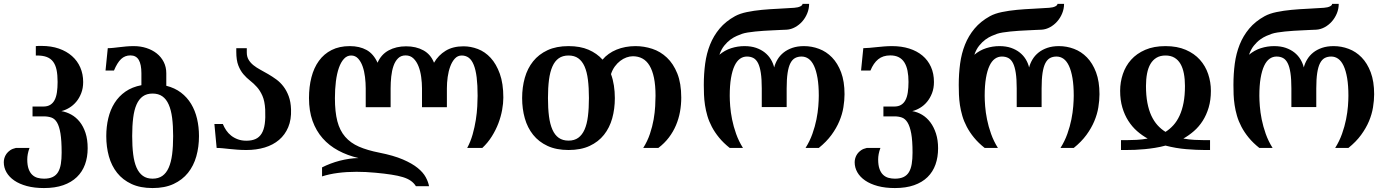

<svg xmlns="http://www.w3.org/2000/svg" viewBox="-68 -769 7212 998"><path d="M101.1 -215.3H157.7Q178.7 -215.3 192.9 -223.9Q207 -232.4 215.6 -248.5Q224.1 -264.6 227.8 -288.6Q231.4 -312.5 231.4 -343.3Q231.4 -379.4 226.1 -405.3Q220.7 -431.2 208.3 -448Q195.8 -464.8 175.3 -472.7Q154.8 -480.5 125 -480.5H118.2V-529.3Q126 -530.3 133.3 -530.3Q140.6 -530.3 147.9 -530.3Q198.2 -530.3 238.3 -516.4Q278.3 -502.4 306.4 -477.5Q334.5 -452.6 349.4 -418.2Q364.3 -383.8 364.3 -342.8Q364.3 -310.5 354.2 -284.7Q344.2 -258.8 328.1 -239.7Q312 -220.7 291.7 -208.5Q271.5 -196.3 251 -191.4Q277.8 -187 302.5 -173.3Q327.1 -159.7 346.2 -136Q365.2 -112.3 376.5 -78.1Q387.7 -43.9 387.7 1.5Q387.7 47.9 373.8 85.9Q359.9 124 331.5 151.4Q303.2 178.7 260.7 193.6Q218.3 208.5 160.6 208.5Q110.4 208.5 71.5 198Q32.7 187.5 6.1 169.2Q-20.5 150.9 -34.4 126.5Q-48.3 102.1 -48.3 74.2Q-48.3 64 -45.2 52.7Q-42 41.5 -34.7 31Q-27.3 20.5 -15.4 12.2Q-3.4 3.9 14.6 0H85.4Q79.1 17.1 76.4 31.7Q73.7 46.4 73.7 59.6Q73.7 89.8 80.8 109.4Q87.9 128.9 100.1 140.1Q112.3 151.4 127.9 155.5Q143.6 159.7 160.6 159.7Q188 159.7 205.8 151.1Q223.6 142.6 233.9 125.5Q244.1 108.4 248.3 83Q252.4 57.6 252.4 24.4Q252.4 -38.1 246.3 -75.2Q240.2 -112.3 228.5 -132.1Q216.8 -151.9 199.2 -158Q181.6 -164.1 159.2 -164.1H101.1Z M484.4 -61.5Q484.4 -110.4 494.9 -154.5Q505.4 -198.7 527.6 -233.9Q549.8 -269 584.2 -293Q618.7 -316.9 667 -326.2V-388.2Q667 -434.1 653.3 -457.5Q639.6 -481 609.9 -481Q581.5 -481 561.5 -462.2Q541.5 -443.4 524.4 -402.3H480.5L492.2 -518.6Q506.3 -518.6 521.5 -520.3Q536.6 -522 553.2 -523.9Q569.8 -525.9 588.1 -527.6Q606.4 -529.3 627.4 -529.3Q662.6 -529.3 693.4 -519.3Q724.1 -509.3 747.1 -491Q770 -472.7 783.2 -446.5Q796.4 -420.4 796.4 -388.2V-323.2Q840.8 -312 872.8 -287.6Q904.8 -263.2 925.5 -228.8Q946.3 -194.3 956.3 -151.6Q966.3 -108.9 966.3 -61.5Q966.3 -5.4 952.4 43.7Q938.5 92.8 909.2 129.4Q879.9 166 834.2 187.3Q788.6 208.5 725.1 208.5Q661.1 208.5 615.5 187.3Q569.8 166 540.8 129.4Q511.7 92.8 498 43.7Q484.4 -5.4 484.4 -61.5ZM619.1 -62Q619.1 -8.3 624.3 33Q629.4 74.2 641.8 102.3Q654.3 130.4 674.6 145Q694.8 159.7 725.1 159.7Q755.4 159.7 775.9 145.3Q796.4 130.9 808.8 102.8Q821.3 74.7 826.7 33.4Q832 -7.8 832 -61.5Q832 -115.2 826.7 -156.5Q821.3 -197.8 808.8 -225.8Q796.4 -253.9 775.9 -268.3Q755.4 -282.7 725.1 -282.7Q694.8 -282.7 674.6 -268.3Q654.3 -253.9 641.8 -225.8Q629.4 -197.8 624.3 -156.5Q619.1 -115.2 619.1 -62Z M1212.9 -37.6Q1240.7 -37.6 1260.3 -46.4Q1279.8 -55.2 1291.7 -74.5Q1303.7 -93.8 1308.1 -124.5Q1312.5 -155.3 1310.5 -199.7Q1308.1 -243.7 1296.1 -270.8Q1284.2 -297.9 1267.6 -316.4Q1251 -335 1232.2 -349.6Q1213.4 -364.3 1197.3 -383.1Q1181.2 -401.9 1170.7 -429Q1160.2 -456.1 1160.2 -500V-518.6H1214.8V-496.1Q1214.8 -474.1 1224.4 -458.3Q1233.9 -442.4 1249.5 -429.9Q1265.1 -417.5 1285.4 -406.5Q1305.7 -395.5 1326.7 -383.3Q1347.7 -371.1 1368.4 -356Q1389.2 -340.8 1405.5 -319.3Q1421.9 -297.9 1432.6 -269Q1443.4 -240.2 1444.8 -200.2Q1446.8 -147.5 1430.2 -107.9Q1413.6 -68.4 1382.6 -42Q1351.6 -15.6 1308.1 -2.4Q1264.6 10.7 1212.9 10.7Q1187.5 10.7 1165.8 9Q1144 7.3 1125.2 5.4Q1106.4 3.4 1089.8 1.7Q1073.2 0 1058.1 0L1046.4 -124.5H1090.3Q1097.2 -107.4 1107.7 -91.8Q1118.2 -76.2 1133.3 -64.2Q1148.4 -52.2 1168.2 -44.9Q1188 -37.6 1212.9 -37.6Z M2254.9 -211.9H2125.5V-309.6Q2125.5 -338.4 2121.3 -368.9Q2117.2 -399.4 2107.4 -424.3Q2097.7 -449.2 2081.3 -465.1Q2064.9 -481 2040.5 -481Q2016.1 -481 2001 -465.8Q1985.8 -450.7 1977.3 -426Q1968.8 -401.4 1965.6 -370.8Q1962.4 -340.3 1962.4 -309.6V-211.9H1833V-309.6Q1833 -338.4 1829.3 -368.7Q1825.7 -398.9 1816.9 -423.8Q1808.1 -448.7 1793.5 -464.6Q1778.8 -480.5 1757.3 -480.5Q1735.8 -480.5 1720 -463.4Q1704.1 -446.3 1693.6 -416.5Q1683.1 -386.7 1678 -346.2Q1672.9 -305.7 1672.9 -258.8Q1672.9 -187.5 1685.5 -138.9Q1698.2 -90.3 1726.1 -58.1Q1753.9 -25.9 1797.6 -6.8Q1841.3 12.2 1903.3 24.4Q1977.5 39.1 2025.9 59.8Q2074.2 80.6 2103 104Q2131.8 127.4 2145 152.1Q2158.2 176.8 2162.1 198.7H2093.8Q2083.5 182.1 2067.1 170.7Q2050.8 159.2 2025.9 151.6Q2001 144 1966.3 138.7Q1931.6 133.3 1884.3 128.9Q1858.4 126.5 1833.7 125.2Q1809.1 124 1785.2 124Q1733.9 124 1689 129.9Q1644 135.7 1606 147.9V101.1Q1626 90.8 1649.7 81.8Q1673.3 72.8 1698 66.4Q1722.7 60.1 1747.8 56.4Q1772.9 52.7 1795.9 52.7Q1737.8 39.1 1690.2 13.4Q1642.6 -12.2 1608.9 -50.5Q1575.2 -88.9 1556.6 -140.6Q1538.1 -192.4 1538.1 -259.3Q1538.1 -317.9 1550.8 -367.2Q1563.5 -416.5 1589.6 -452.6Q1615.7 -488.8 1655.8 -509Q1695.8 -529.3 1750.5 -529.3Q1800.8 -529.3 1837.2 -509.3Q1873.5 -489.3 1894.5 -442.9Q1913.1 -485.8 1952.1 -507.1Q1991.2 -528.3 2043 -528.3Q2094.7 -528.3 2132.8 -507.3Q2170.9 -486.3 2188 -442.9Q2210.4 -481.9 2248.3 -505.1Q2286.1 -528.3 2341.3 -528.3Q2378.9 -528.3 2416 -514.2Q2453.1 -500 2482.4 -468.3Q2511.7 -436.5 2530 -385.7Q2548.3 -335 2548.3 -261.7Q2548.3 -231.9 2542 -197.3Q2535.6 -162.6 2522.5 -127.9Q2509.3 -93.3 2488.5 -60.1Q2467.8 -26.9 2439 0H2360.4Q2377.9 -32.2 2388.7 -70.3Q2399.4 -108.4 2405.3 -145.8Q2411.1 -183.1 2412.8 -216.1Q2414.6 -249 2414.6 -271Q2414.6 -327.1 2409.7 -366.7Q2404.8 -406.2 2394.5 -431.6Q2384.3 -457 2368.7 -468.8Q2353 -480.5 2332 -480.5Q2311 -480.5 2296.4 -464.6Q2281.7 -448.7 2272.5 -423.8Q2263.2 -398.9 2259 -368.7Q2254.9 -338.4 2254.9 -309.6Z M3127.9 -259.3Q3127.9 -203.1 3114.3 -154.1Q3100.6 -105 3071.5 -68.4Q3042.5 -31.7 2996.8 -10.5Q2951.2 10.7 2887.2 10.7Q2823.7 10.7 2778.1 -10.5Q2732.4 -31.7 2703.1 -68.4Q2673.8 -105 2659.9 -154.1Q2646 -203.1 2646 -259.3Q2646 -315.4 2659.9 -364.5Q2673.8 -413.6 2703.1 -450.2Q2732.4 -486.8 2778.1 -508.1Q2823.7 -529.3 2887.2 -529.3Q2947.8 -529.3 2991.2 -510.5Q3034.7 -491.7 3064 -459Q3077.6 -475.6 3096.2 -488.8Q3114.7 -502 3136.7 -511Q3158.7 -520 3183.8 -524.7Q3209 -529.3 3235.4 -529.3Q3279.3 -529.3 3322 -515.4Q3364.7 -501.5 3398.4 -469.7Q3432.1 -438 3452.6 -387Q3473.1 -335.9 3473.1 -261.7Q3473.1 -224.6 3466.6 -188.2Q3460 -151.9 3445.8 -118.2Q3431.6 -84.5 3408.9 -54.4Q3386.2 -24.4 3354 0H3275.4Q3297.4 -34.7 3310.3 -73.2Q3323.2 -111.8 3329.6 -148.4Q3335.9 -185.1 3337.6 -217Q3339.4 -249 3339.4 -271Q3339.4 -325.7 3331.3 -364.5Q3323.2 -403.3 3308.1 -428.2Q3293 -453.1 3271.2 -464.8Q3249.5 -476.6 3221.7 -476.6Q3205.6 -476.6 3188.5 -470.5Q3171.4 -464.4 3156 -452.6Q3140.6 -440.9 3127.9 -423.6Q3115.2 -406.2 3107.9 -383.8Q3118.2 -356 3123 -324.5Q3127.9 -293 3127.9 -259.3ZM2993.2 -259.8Q2993.2 -313 2988 -354.2Q2982.9 -395.5 2970.5 -423.6Q2958 -451.7 2937.7 -466.1Q2917.5 -480.5 2887.2 -480.5Q2856.9 -480.5 2836.4 -466.1Q2815.9 -451.7 2803.5 -423.6Q2791 -395.5 2785.6 -354.2Q2780.3 -313 2780.3 -259.3Q2780.3 -205.6 2785.6 -164.3Q2791 -123 2803.5 -95Q2815.9 -66.9 2836.4 -52.5Q2856.9 -38.1 2887.2 -38.1Q2917.5 -38.1 2937.7 -52.7Q2958 -67.4 2970.5 -95.5Q2982.9 -123.5 2988 -164.8Q2993.2 -206.1 2993.2 -259.8Z M3956.1 -418.5Q3961.9 -440.9 3974.1 -460.9Q3986.3 -481 4005.4 -496.1Q4024.4 -511.2 4050.8 -520.3Q4077.1 -529.3 4111.3 -529.3Q4151.4 -529.3 4189.2 -515.1Q4227.1 -501 4256.6 -470.7Q4286.1 -440.4 4304 -393.1Q4321.8 -345.7 4321.8 -279.3Q4321.8 -247.1 4315.9 -211.2Q4310.1 -175.3 4294.9 -139.2Q4279.8 -103 4253.9 -67.6Q4228 -32.2 4188 0H4119.1Q4141.1 -34.7 4154.8 -73.2Q4168.5 -111.8 4175.8 -148.4Q4183.1 -185.1 4185.5 -217Q4188 -249 4188 -271Q4188 -324.7 4181.4 -363.3Q4174.8 -401.9 4163.1 -426.8Q4151.4 -451.7 4135 -463.4Q4118.7 -475.1 4098.6 -475.1Q4079.1 -475.1 4064.7 -467.3Q4050.3 -459.5 4040.5 -440.7Q4030.8 -421.9 4025.9 -389.9Q4021 -357.9 4021 -309.6V-212.4H3891.6V-309.6Q3891.6 -357.9 3886.7 -389.9Q3881.8 -421.9 3872.3 -440.7Q3862.8 -459.5 3848.4 -467.3Q3834 -475.1 3814.5 -475.1Q3794.4 -475.1 3778.1 -463.4Q3761.7 -451.7 3750 -426.8Q3738.3 -401.9 3731.7 -363.3Q3725.1 -324.7 3725.1 -271Q3725.1 -249 3727.5 -217Q3730 -185.1 3737.3 -148.4Q3744.6 -111.8 3758.3 -73.2Q3772 -34.7 3793.9 0H3725.1Q3692.4 -25.9 3669.7 -53.7Q3647 -81.5 3632.1 -109.9Q3617.2 -138.2 3608.9 -166.7Q3600.6 -195.3 3596.4 -223.1Q3592.3 -251 3591.3 -277.3Q3590.3 -303.7 3590.3 -327.6Q3590.3 -385.3 3597.4 -438.2Q3604.5 -491.2 3622.8 -537.1Q3641.1 -583 3672.6 -620.6Q3704.1 -658.2 3752.9 -685.1Q3777.8 -698.7 3814.5 -706.3Q3851.1 -713.9 3892.6 -717.8Q3934.1 -721.7 3977.8 -723.6Q4021.5 -725.6 4060.5 -728.5Q4080.6 -730 4092 -735.8Q4103.5 -741.7 4103.5 -749H4137.7Q4137.7 -723.1 4127.9 -699.5Q4118.2 -675.8 4102.1 -657.5Q4085.9 -639.2 4064.9 -627.7Q4043.9 -616.2 4021.5 -614.7Q4007.8 -614.3 3988.5 -613.3Q3969.2 -612.3 3947.3 -611.3Q3925.3 -610.4 3902.3 -608.9Q3879.4 -607.4 3858.2 -605.2Q3836.9 -603 3818.8 -600.1Q3800.8 -597.2 3789.6 -593.3Q3778.3 -589.4 3762.2 -582.5Q3746.1 -575.7 3729.2 -563.5Q3712.4 -551.3 3696.8 -532Q3681.2 -512.7 3671.4 -484.4Q3699.2 -507.8 3732.9 -518.6Q3766.6 -529.3 3801.8 -529.3Q3835.9 -529.3 3862.1 -520.3Q3888.2 -511.2 3907.2 -496.1Q3926.3 -481 3938.5 -460.9Q3950.7 -440.9 3956.1 -418.5Z M4580.6 -215.3Q4601.6 -215.3 4615.7 -223.9Q4629.9 -232.4 4638.4 -248.5Q4647 -264.6 4650.6 -288.6Q4654.3 -312.5 4654.3 -343.3Q4654.3 -375.5 4649.2 -401.1Q4644 -426.8 4632.8 -444.6Q4621.6 -462.4 4603.5 -471.7Q4585.4 -481 4559.6 -481Q4521.5 -481 4496.8 -460.9Q4472.2 -440.9 4456.5 -402.3H4407.7L4419.4 -518.6Q4433.6 -518.6 4450.9 -520.3Q4468.3 -522 4487.5 -523.9Q4506.8 -525.9 4527.3 -527.6Q4547.9 -529.3 4568.8 -529.3Q4618.2 -529.3 4658.2 -516.6Q4698.2 -503.9 4726.8 -480Q4755.4 -456.1 4771 -421.4Q4786.6 -386.7 4786.6 -342.8Q4786.6 -310.5 4776.6 -284.7Q4766.6 -258.8 4750.7 -239.7Q4734.9 -220.7 4714.6 -208.5Q4694.3 -196.3 4673.8 -191.4Q4700.7 -187 4725.1 -172.4Q4749.5 -157.7 4767.8 -133.3Q4786.1 -108.9 4797.1 -75Q4808.1 -41 4808.1 1.5Q4808.1 47.9 4794.7 85.9Q4781.2 124 4753.4 151.4Q4725.6 178.7 4683.3 193.6Q4641.1 208.5 4583.5 208.5Q4533.2 208.5 4494.4 198Q4455.6 187.5 4429 169.2Q4402.3 150.9 4388.4 126.5Q4374.5 102.1 4374.5 74.2Q4374.5 64 4377.7 52.7Q4380.9 41.5 4388.2 31Q4395.5 20.5 4407.5 12.2Q4419.4 3.9 4437.5 0H4508.3Q4502 17.1 4499.3 31.7Q4496.6 46.4 4496.6 59.6Q4496.6 89.8 4503.7 109.4Q4510.7 128.9 4522.9 140.1Q4535.2 151.4 4550.8 155.5Q4566.4 159.7 4583.5 159.7Q4610.8 159.7 4628.7 151.1Q4646.5 142.6 4656.7 125.5Q4667 108.4 4671.1 83Q4675.3 57.6 4675.3 24.4Q4675.3 -38.1 4668.5 -75.2Q4661.6 -112.3 4649.4 -132.1Q4637.2 -151.9 4620.1 -158Q4603 -164.1 4582 -164.1H4523.9V-215.3Z M5281.2 -418.5Q5287.1 -440.9 5299.3 -460.9Q5311.5 -481 5330.6 -496.1Q5349.6 -511.2 5376 -520.3Q5402.3 -529.3 5436.5 -529.3Q5476.6 -529.3 5514.4 -515.1Q5552.2 -501 5581.8 -470.7Q5611.3 -440.4 5629.2 -393.1Q5647 -345.7 5647 -279.3Q5647 -247.1 5641.1 -211.2Q5635.3 -175.3 5620.1 -139.2Q5605 -103 5579.1 -67.6Q5553.2 -32.2 5513.2 0H5444.3Q5466.3 -34.7 5480 -73.2Q5493.7 -111.8 5501 -148.4Q5508.3 -185.1 5510.7 -217Q5513.2 -249 5513.2 -271Q5513.2 -324.7 5506.6 -363.3Q5500 -401.9 5488.3 -426.8Q5476.6 -451.7 5460.2 -463.4Q5443.8 -475.1 5423.8 -475.1Q5404.3 -475.1 5389.9 -467.3Q5375.5 -459.5 5365.7 -440.7Q5356 -421.9 5351.1 -389.9Q5346.2 -357.9 5346.2 -309.6V-212.4H5216.8V-309.6Q5216.8 -357.9 5211.9 -389.9Q5207 -421.9 5197.5 -440.7Q5188 -459.5 5173.6 -467.3Q5159.2 -475.1 5139.6 -475.1Q5119.6 -475.1 5103.3 -463.4Q5086.9 -451.7 5075.2 -426.8Q5063.5 -401.9 5056.9 -363.3Q5050.3 -324.7 5050.3 -271Q5050.3 -249 5052.7 -217Q5055.2 -185.1 5062.5 -148.4Q5069.8 -111.8 5083.5 -73.2Q5097.2 -34.7 5119.1 0H5050.3Q5017.6 -25.9 4994.9 -53.7Q4972.2 -81.5 4957.3 -109.9Q4942.4 -138.2 4934.1 -166.7Q4925.8 -195.3 4921.6 -223.1Q4917.5 -251 4916.5 -277.3Q4915.5 -303.7 4915.5 -327.6Q4915.5 -385.3 4922.6 -438.2Q4929.7 -491.2 4948 -537.1Q4966.3 -583 4997.8 -620.6Q5029.3 -658.2 5078.1 -685.1Q5103 -698.7 5139.6 -706.3Q5176.3 -713.9 5217.8 -717.8Q5259.3 -721.7 5303 -723.6Q5346.7 -725.6 5385.7 -728.5Q5405.8 -730 5417.2 -735.8Q5428.7 -741.7 5428.7 -749H5462.9Q5462.9 -723.1 5453.1 -699.5Q5443.4 -675.8 5427.2 -657.5Q5411.1 -639.2 5390.1 -627.7Q5369.1 -616.2 5346.7 -614.7Q5333 -614.3 5313.7 -613.3Q5294.4 -612.3 5272.5 -611.3Q5250.5 -610.4 5227.5 -608.9Q5204.6 -607.4 5183.3 -605.2Q5162.1 -603 5144 -600.1Q5126 -597.2 5114.7 -593.3Q5103.5 -589.4 5087.4 -582.5Q5071.3 -575.7 5054.4 -563.5Q5037.6 -551.3 5022 -532Q5006.3 -512.7 4996.6 -484.4Q5024.4 -507.8 5058.1 -518.6Q5091.8 -529.3 5127 -529.3Q5161.1 -529.3 5187.3 -520.3Q5213.4 -511.2 5232.4 -496.1Q5251.5 -481 5263.7 -460.9Q5275.9 -440.9 5281.2 -418.5Z M5786.6 -40.5Q5812 -40.5 5840.1 -42Q5868.2 -43.5 5897.5 -48.8Q5868.2 -64.9 5842.3 -87.6Q5816.4 -110.4 5796.9 -140.9Q5777.3 -171.4 5765.9 -210.2Q5754.4 -249 5754.4 -296.9Q5754.4 -342.3 5768.6 -384.3Q5782.7 -426.3 5811.5 -458.5Q5840.3 -490.7 5884.8 -510Q5929.2 -529.3 5990.2 -529.3Q6050.8 -529.3 6095.5 -510Q6140.1 -490.7 6168.9 -458.5Q6197.8 -426.3 6211.9 -384.3Q6226.1 -342.3 6226.1 -296.9Q6226.1 -249 6214.6 -210.2Q6203.1 -171.4 6183.6 -140.9Q6164.1 -110.4 6137.9 -87.6Q6111.8 -64.9 6083 -48.8Q6112.3 -43.5 6140.4 -42Q6168.5 -40.5 6193.8 -40.5H6221.7V10.7H6193.8Q6151.4 10.7 6098.1 6.3Q6044.9 2 5990.2 -12.2Q5962.9 -4.9 5935.5 -0.5Q5908.2 3.9 5882.1 6.3Q5856 8.8 5831.8 9.8Q5807.6 10.7 5786.6 10.7H5758.8V-40.5ZM5990.2 -480.5Q5962.9 -480.5 5943.6 -469Q5924.3 -457.5 5912.1 -436.8Q5899.9 -416 5894.3 -386.7Q5888.7 -357.4 5888.7 -322.3Q5888.7 -272.9 5896 -234.6Q5903.3 -196.3 5916.7 -167.5Q5930.2 -138.7 5948.7 -118.2Q5967.3 -97.7 5990.2 -83.5Q6012.7 -97.7 6031.2 -118.2Q6049.8 -138.7 6063.2 -167.7Q6076.7 -196.8 6084 -234.9Q6091.3 -272.9 6091.3 -322.3Q6091.3 -357.4 6085.7 -386.7Q6080.1 -416 6068.1 -436.8Q6056.2 -457.5 6036.9 -469Q6017.6 -480.5 5990.2 -480.5Z M6709 -418.5Q6714.8 -440.9 6727.1 -460.9Q6739.3 -481 6758.3 -496.1Q6777.3 -511.2 6803.7 -520.3Q6830.1 -529.3 6864.3 -529.3Q6904.3 -529.3 6942.1 -515.1Q6980 -501 7009.5 -470.7Q7039.1 -440.4 7056.9 -393.1Q7074.7 -345.7 7074.7 -279.3Q7074.7 -247.1 7068.8 -211.2Q7063 -175.3 7047.9 -139.2Q7032.7 -103 7006.8 -67.6Q6981 -32.2 6940.9 0H6872.1Q6894 -34.7 6907.7 -73.2Q6921.4 -111.8 6928.7 -148.4Q6936 -185.1 6938.5 -217Q6940.9 -249 6940.9 -271Q6940.9 -324.7 6934.3 -363.3Q6927.7 -401.9 6916 -426.8Q6904.3 -451.7 6887.9 -463.4Q6871.6 -475.1 6851.6 -475.1Q6832 -475.1 6817.6 -467.3Q6803.2 -459.5 6793.5 -440.7Q6783.7 -421.9 6778.8 -389.9Q6773.9 -357.9 6773.9 -309.6V-212.4H6644.5V-309.6Q6644.5 -357.9 6639.6 -389.9Q6634.8 -421.9 6625.2 -440.7Q6615.7 -459.5 6601.3 -467.3Q6586.9 -475.1 6567.4 -475.1Q6547.4 -475.1 6531 -463.4Q6514.6 -451.7 6502.9 -426.8Q6491.2 -401.9 6484.6 -363.3Q6478 -324.7 6478 -271Q6478 -249 6480.5 -217Q6482.9 -185.1 6490.2 -148.4Q6497.6 -111.8 6511.2 -73.2Q6524.9 -34.7 6546.9 0H6478Q6445.3 -25.9 6422.6 -53.7Q6399.9 -81.5 6385 -109.9Q6370.1 -138.2 6361.8 -166.7Q6353.5 -195.3 6349.4 -223.1Q6345.2 -251 6344.2 -277.3Q6343.3 -303.7 6343.3 -327.6Q6343.3 -385.3 6350.3 -438.2Q6357.4 -491.2 6375.7 -537.1Q6394 -583 6425.5 -620.6Q6457 -658.2 6505.9 -685.1Q6530.8 -698.7 6567.4 -706.3Q6604 -713.9 6645.5 -717.8Q6687 -721.7 6730.7 -723.6Q6774.4 -725.6 6813.5 -728.5Q6833.5 -730 6845 -735.8Q6856.4 -741.7 6856.4 -749H6890.6Q6890.6 -723.1 6880.9 -699.5Q6871.1 -675.8 6855 -657.5Q6838.9 -639.2 6817.9 -627.7Q6796.9 -616.2 6774.4 -614.7Q6760.7 -614.3 6741.5 -613.3Q6722.2 -612.3 6700.2 -611.3Q6678.2 -610.4 6655.3 -608.9Q6632.3 -607.4 6611.1 -605.2Q6589.8 -603 6571.8 -600.1Q6553.7 -597.2 6542.5 -593.3Q6531.2 -589.4 6515.1 -582.5Q6499 -575.7 6482.2 -563.5Q6465.3 -551.3 6449.7 -532Q6434.1 -512.7 6424.3 -484.4Q6452.1 -507.8 6485.8 -518.6Q6519.5 -529.3 6554.7 -529.3Q6588.9 -529.3 6615 -520.3Q6641.1 -511.2 6660.2 -496.1Q6679.2 -481 6691.4 -460.9Q6703.6 -440.9 6709 -418.5Z"/></svg>

Font: Arian AMU Serif
Style: Bold
Weight: 700
Designer: Ruben Hakobyan (Tarumian)
Foundry: Ruben Hakobyan (Tarumian)
Version: Version 1.002